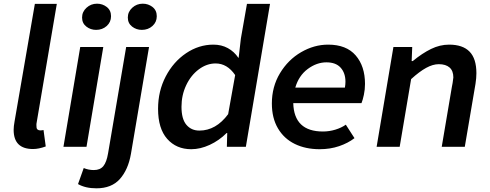

<svg xmlns="http://www.w3.org/2000/svg" viewBox="-20 -796 2656 1041"><path d="M54 -92Q54 -111 59 -138L169 -775H288L179 -133Q177 -123 177.5 -118Q178 -113 178 -108Q178 -98 184 -93.5Q190 -89 198 -89Q206 -89 216 -91L228 -2Q190 12 159 12Q54 12 54 -92Z M415 -541H540L449 0H324ZM425 -701Q425 -732 449 -754Q473 -776 506 -776Q536 -776 559 -758Q582 -740 582 -708Q582 -676 558.5 -655Q535 -634 501 -634Q471 -634 448 -652Q425 -670 425 -701Z M403 202 434 115Q459 126 489 126Q523 126 540.5 104.5Q558 83 566 35L664 -541H788L690 38Q675 124 630 174.5Q585 225 503 225Q443 225 403 202ZM673 -701Q673 -732 697 -754Q721 -776 754 -776Q784 -776 807 -758Q830 -740 830 -708Q830 -676 806.5 -655Q783 -634 749 -634Q719 -634 696 -652Q673 -670 673 -701Z M837 -206Q837 -302 878.5 -381.5Q920 -461 989 -507.5Q1058 -554 1137 -554Q1181 -554 1215.5 -535Q1250 -516 1272 -483H1274L1286 -587L1319 -775H1444L1313 0H1210L1212 -75H1209Q1168 -34 1117 -10.5Q1066 13 1017 13Q936 13 886.5 -43Q837 -99 837 -206ZM1217 -177 1255 -389Q1212 -452 1149 -452Q1101 -452 1058 -420Q1015 -388 989.5 -334Q964 -280 964 -217Q964 -151 990.5 -119.5Q1017 -88 1061 -88Q1151 -88 1217 -177Z M1454 -235Q1454 -326 1498 -399Q1542 -472 1612.5 -513Q1683 -554 1759 -554Q1858 -554 1908.5 -495.5Q1959 -437 1959 -341Q1959 -311 1953 -282.5Q1947 -254 1940 -237H1570Q1574 -83 1731 -83Q1765 -83 1798 -93Q1831 -103 1855 -120L1902 -47Q1867 -20 1818.5 -3.5Q1770 13 1713 13Q1637 13 1578.5 -15.5Q1520 -44 1487 -100Q1454 -156 1454 -235ZM1850 -321Q1853 -338 1853 -353Q1853 -400 1827 -429Q1801 -458 1750 -458Q1697 -458 1648.5 -422Q1600 -386 1581 -321Z M2113 -541H2215L2212 -465H2218Q2269 -507 2317 -530.5Q2365 -554 2415 -554Q2489 -554 2526 -516Q2563 -478 2563 -399Q2563 -373 2558 -341L2500 0H2375L2430 -325L2434 -346Q2438 -370 2438 -376Q2438 -412 2417.5 -430Q2397 -448 2359 -448Q2327 -448 2290.5 -428Q2254 -408 2209 -367L2147 0H2022Z"/></svg>

Font: Nebula Sans Semibold
Style: Regular
Weight: 600
Italic angle: -9°
Designer: Paul D. Hunt for Adobe (as Source Sans)
Foundry: Nebula Entertainment & Broadcasting LLC
Version: Version 1.010